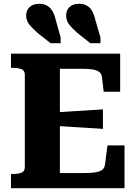

<svg xmlns="http://www.w3.org/2000/svg" viewBox="-20 -993 726 1013"><path d="M483 -888 510 -796V-765H457L392 -816Q362 -842 345.5 -863Q329 -884 329 -912Q329 -938 346.5 -955.5Q364 -973 398 -973Q422 -973 439 -963Q456 -953 466.5 -934Q477 -915 483 -888ZM274 -888 300 -796V-765H247L182 -816Q152 -842 135 -863Q118 -884 118 -912Q118 -938 136 -955.5Q154 -973 188 -973Q212 -973 229 -963Q246 -953 257 -934Q268 -915 274 -888ZM637 -226V0H38V-75H49Q76 -75 93.5 -82Q111 -89 111 -111V-599Q111 -621 93.5 -628Q76 -635 49 -635H38V-710H614V-509H527L518 -586Q516 -604 503.5 -613.5Q491 -623 468.5 -626.5Q446 -630 413 -630H296V-80H418Q448 -80 469.5 -82Q491 -84 504.5 -89Q518 -94 525 -102.5Q532 -111 534 -124L547 -226ZM274 -400Q316 -403 357.5 -405.5Q399 -408 440.5 -410.5Q482 -413 523 -416V-313Q482 -316 440.5 -318.5Q399 -321 357.5 -323.5Q316 -326 274 -329Z"/></svg>

Font: Roboto Serif 20pt
Style: Bold
Weight: 700
Version: Version 1.008